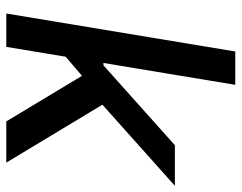

<svg xmlns="http://www.w3.org/2000/svg" viewBox="-99 -669 768 610"><g transform="rotate(90 285.0 -364.0)"><path d="M150.9 -180.7 172.4 -308.6H187.5L441.4 -535.6H570.3L280.8 -276.9H263.7ZM22.9 0 143.6 -727.5H249.5L128.9 0ZM365.7 0 213.4 -252.9 299.3 -327.6 496.6 0Z"/></g></svg>

Font: Inter 20pt Medium
Style: Italic
Weight: 500
Italic angle: -9.3988°
Version: Version 4.001;git-66647c0bb